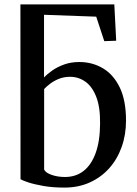

<svg xmlns="http://www.w3.org/2000/svg" viewBox="-20 -839 622 870"><path d="M272 11Q218.5 11 176 3.5Q133.5 -4 106.8 -13Q80 -22 73 -27L72.5 -819H498L506.5 -654.5L452.5 -652.5L416 -763.5L179.5 -772V-488Q194 -503.5 217.2 -519.8Q240.5 -536 271.2 -547Q302 -558 339.5 -558Q398 -558 446 -529.8Q494 -501.5 522.5 -443Q551 -384.5 551 -292.5Q551 -228 531.2 -172.8Q511.5 -117.5 474.5 -76.2Q437.5 -35 386.2 -12Q335 11 272 11ZM274.5 -37Q323.5 -37 358.8 -64.5Q394 -92 413.5 -145.8Q433 -199.5 433.5 -278Q434.5 -353.5 416 -400.5Q397.5 -447.5 366.5 -469.2Q335.5 -491 297.5 -491Q270 -491 247 -481.8Q224 -472.5 207 -459.5Q190 -446.5 180 -435.5V-70.5Q187 -56 214.2 -46.5Q241.5 -37 274.5 -37Z"/></svg>

Font: Merriweather 48pt Medium
Style: Regular
Weight: 500
Version: Version 2.100